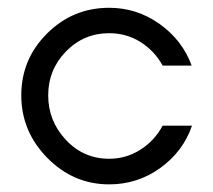

<svg xmlns="http://www.w3.org/2000/svg" viewBox="-20 -467 553 498"><path d="M263.2 -380.9Q197.3 -380.9 151.1 -333.5Q105 -286.1 105 -219.7Q105 -153.3 150.9 -104.2Q196.8 -55.2 263.2 -55.2Q307.1 -55.2 344 -78.6Q380.9 -102.1 401.9 -141.1H478Q455.1 -74.2 396 -31.5Q336.9 11.2 263.2 11.2Q170.4 11.2 102.8 -57.4Q35.2 -126 35.2 -219.7Q35.2 -313.5 102.1 -380.1Q168.9 -446.8 263.2 -446.8Q335 -446.8 394 -404.8Q453.1 -362.8 477.1 -296.9H401.9Q380.9 -335 344.5 -357.9Q308.1 -380.9 263.2 -380.9Z"/></svg>

Font: Arcon-Regular
Style: Regular
Weight: 400
Designer: M. Zarth
Foundry: martin zarth - visuelle & digitale kommunikation
Version: Version 1.131;PS 001.131;hotconv 1.0.70;makeotf.lib2.5.58329